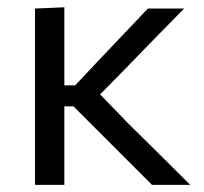

<svg xmlns="http://www.w3.org/2000/svg" viewBox="-20 -520 575 540"><path d="M78.5 0V-496L161 -499.5V-280H191.5L263.5 -356.5Q296.5 -391 330 -426.5Q363 -461.5 396 -496H498Q455 -452.5 412.5 -409Q370 -365.5 328 -322L261.5 -254.5L338.5 -175Q382.5 -131.5 427 -87.5Q471.5 -43.5 515 0H407.5Q373.5 -34 339.5 -68Q305.5 -102 272 -135.5L186.5 -221H161V0Z"/></svg>

Font: Heraclito
Style: Regular
Weight: 400
Designer: Kostas Bartsokas (font) & Cristiano Sobral (main changes)
Foundry: Kostas Bartsokas (font) & Cristiano Sobral (main changes)
Version: Version 1.00;July 8, 2020;FontCreator 13.0.0.2655 64-bit